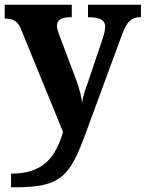

<svg xmlns="http://www.w3.org/2000/svg" viewBox="-20 -556 619 816"><path d="M27 182V240H44C241 240 278 194 348 0L499 -410C519 -464 538 -482 575 -483H579V-536H354V-483H358C402 -482 427 -472 427 -443C427 -431 422 -407 417 -394L351 -198C347 -188 331 -146 329 -118C326 -145 320 -173 301 -224L232 -407C228 -417 222 -435 222 -446C222 -474 245 -483 282 -483H285V-536H0V-477H4C32 -476 53 -470 68 -435L248 5C216 111 166 182 27 182Z"/></svg>

Font: Noto Serif Test
Style: Bold
Weight: 700
Version: Version 1.000